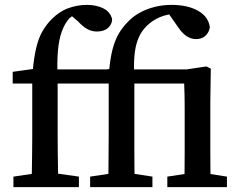

<svg xmlns="http://www.w3.org/2000/svg" viewBox="-20 -766 980 786"><path d="M35 0V-43L143 -59H189L303 -43V0ZM109 0Q110 -35 110.5 -70.5Q111 -106 111.5 -141.5Q112 -177 112 -212V-424H32V-472L147 -488L112 -465L114 -477Q119 -530 128 -569Q137 -608 153 -636.5Q169 -665 192 -688Q224 -720 261 -733Q298 -746 336 -746Q374 -746 402.5 -732Q431 -718 439 -688Q439 -667 422.5 -652Q406 -637 377 -637Q355 -637 336.5 -647.5Q318 -658 299 -679L259 -713L264 -719H310L315 -716Q298 -712 286.5 -706.5Q275 -701 264 -691Q245 -670 233 -637Q221 -604 217 -556.5Q213 -509 216 -442V-212Q216 -177 216.5 -141.5Q217 -106 217.5 -70.5Q218 -35 219 0ZM166 -424V-482H467V-424ZM349 0V-43L456 -59H500L604 -43V0ZM423 0Q424 -35 424 -70.5Q424 -106 424.5 -141.5Q425 -177 425 -212V-424H346V-472L460 -488L426 -469Q431 -527 441 -565Q451 -603 467.5 -630.5Q484 -658 509 -682Q528 -701 555 -715.5Q582 -730 614.5 -738Q647 -746 682 -746Q749 -746 791.5 -721.5Q834 -697 839 -654Q836 -634 821.5 -620Q807 -606 783 -606Q761 -606 743 -618.5Q725 -631 709 -655L667 -715L671 -722H678L687 -709Q650 -705 619.5 -688.5Q589 -672 569 -647Q553 -628 543 -600Q533 -572 530 -533Q527 -494 530 -442V-212Q530 -177 530 -141.5Q530 -106 530.5 -70.5Q531 -35 532 0ZM665 0V-43L771 -59H807L909 -43V0ZM734 0Q735 -25 735.5 -62.5Q736 -100 736 -139.5Q736 -179 736 -211V-268Q736 -301 736 -326.5Q736 -352 735.5 -376Q735 -400 734 -424H479V-482H744L825 -494L843 -485L841 -351V-211Q841 -179 841 -139.5Q841 -100 841.5 -62.5Q842 -25 843 0Z"/></svg>

Font: Source Serif 4 18pt Medium
Style: Regular
Weight: 500
Designer: Frank Grießhammer
Foundry: Adobe Systems Incorporated
Version: Version 4.004;hotconv 1.0.116;makeotfexe 2.5.65601